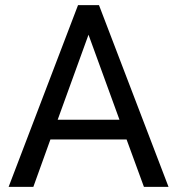

<svg xmlns="http://www.w3.org/2000/svg" viewBox="-20 -731 692 751"><path d="M205.6 -262.7H447.3L326.2 -595.2ZM475.1 -185.5H177.2L110.4 0H13.7L285.2 -710.9H367.2L639.2 0H543Z"/></svg>

Font: RobotoDraft
Style: Regular
Weight: 400
Version: Version 2.001101; 2014